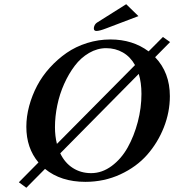

<svg xmlns="http://www.w3.org/2000/svg" viewBox="-20 -844 821 904"><path d="M104 40 68.8 14.2 161.1 -79.1Q104 -147 104 -247.1Q104 -295.4 117.4 -345.2Q130.9 -395 154.8 -440.4Q178.7 -485.8 214.8 -525.6Q251 -565.4 293.7 -595Q336.4 -624.5 389.9 -641.4Q443.4 -658.2 500 -658.2Q604.5 -658.2 679.7 -602.1L747.1 -669.9L780.8 -646L710.4 -574.7Q779.8 -502.4 779.8 -391.1Q779.8 -316.4 751.5 -244.4Q723.1 -172.4 672.9 -115.2Q622.6 -58.1 546.4 -22.9Q470.2 12.2 381.8 12.2Q266.6 12.2 191.9 -48.8ZM480 -617.2Q438 -617.2 399.4 -594.7Q360.8 -572.3 332.3 -534.7Q303.7 -497.1 282.2 -449.2Q260.7 -401.4 249.8 -348.6Q238.8 -295.9 238.8 -245.1Q238.8 -203.6 248 -166.5L615.7 -537.6Q593.8 -576.7 558.6 -596.9Q523.4 -617.2 480 -617.2ZM574.2 -824.2 631.8 -768.1 479 -710Q448.2 -698.2 434.1 -698.2Q421.9 -698.2 421.9 -710V-712.9Q424.3 -729.5 437 -737.8ZM633.3 -496.1 263.7 -122.1Q285.2 -77.1 323 -53Q360.8 -28.8 409.2 -28.8Q460.4 -28.8 505.9 -62.5Q551.3 -96.2 581.3 -149.9Q611.3 -203.6 628.7 -269.8Q646 -335.9 646 -401.9Q646 -455.1 633.3 -496.1Z"/></svg>

Font: Linux Libertine G
Style: Semibold Italic
Weight: 600
Italic angle: -11.5°
Designer: Philipp H. Poll
Foundry: Philipp H. Poll
Version: Version 5.1.1